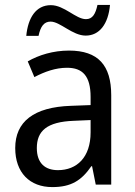

<svg xmlns="http://www.w3.org/2000/svg" viewBox="-20 -752 548 782"><path d="M87 -606H137C145 -644 159 -664 186 -664C225 -664 275 -607 329 -607C385 -607 421 -654 428 -732H377C369 -695 357 -674 330 -674C289 -674 242 -731 187 -731C126 -731 94 -679 87 -606ZM261 -546C197 -546 138 -528 93 -502L120 -438C162 -460 206 -476 253 -476C316 -476 349 -443 349 -357V-324L269 -321C117 -316 42 -256 42 -149C42 -49 101 10 193 10C270 10 312 -17 352 -75H355L370 0H433V-364C433 -486 380 -546 261 -546ZM281 -260 349 -263V-213C349 -111 293 -59 216 -59C164 -59 130 -87 130 -149C130 -218 170 -256 281 -260Z"/></svg>

Font: Noto Sans Armenian SemiCondensed
Style: Regular
Weight: 400
Width: 4
Designer: Monotype Design Team
Foundry: Monotype Imaging Inc.
Version: Version 2.008